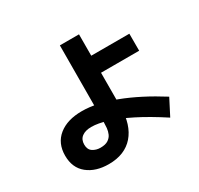

<svg xmlns="http://www.w3.org/2000/svg" viewBox="-177 -1019 1353 1304"><g transform="rotate(-30 500.0 -367.5)"><path d="M323.5 65.2Q221.2 65.2 157.4 13.8Q93.7 -37.5 93.7 -133Q93.7 -230.2 160.8 -284.4Q228 -338.7 342.7 -338.7Q457 -338.7 601.1 -283.7Q745.2 -228.7 906.5 -127L841.3 -0.3Q725.8 -75.7 632.9 -122.4Q540 -169.2 468.6 -191.4Q397.2 -213.7 344.3 -213.7Q297.7 -213.7 270.7 -193.3Q243.7 -172.8 243.7 -133Q243.7 -94 269.7 -76.9Q295.8 -59.8 329.3 -59.8Q368.7 -59.8 390.2 -73.9Q411.7 -88 421.1 -109.2Q430.5 -130.5 432.8 -154.4Q435 -178.3 435 -198L437.5 -800H587.5L585.8 -229.7Q585.8 -160.8 568.5 -106.4Q551.2 -52 517.7 -13.4Q484.2 25.2 435.7 45.2Q387.3 65.2 323.5 65.2ZM456.5 -499.3V-632.7H885.8V-499.3Z"/></g></svg>

Font: Murecho Thin
Style: Regular
Weight: 100
Designer: Neil Summerour
Foundry: Positype
Version: Version 1.010